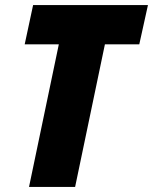

<svg xmlns="http://www.w3.org/2000/svg" viewBox="-20 -734 601 754"><path d="M94 0H275L392 -560H527L561 -714H110L77 -560H211Z"/></svg>

Font: Noto Sans UI SemiCondensed Black
Style: Italic
Weight: 900
Width: 4
Italic angle: -372°
Designer: Monotype Design Team
Foundry: Monotype Imaging Inc.
Version: Version 1.901